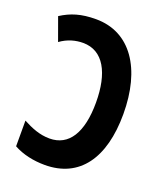

<svg xmlns="http://www.w3.org/2000/svg" viewBox="-136 -814 772 913"><g transform="rotate(20 250.0 -357.5)"><path d="M199 10C374 10 468 -121 468 -345C468 -573 368 -725 192 -725C117 -725 67 -709 17 -677L59 -561C96 -588 136 -598 173 -598C276 -598 327 -501 327 -352C327 -200 275 -116 177 -116C127 -116 84 -134 41 -157V-27C86 -2 142 10 199 10Z"/></g></svg>

Font: Noto Sans Mono ExtraCondensed ExtraBold
Style: Regular
Weight: 800
Width: 2
Designer: Monotype Design Team
Foundry: Monotype Imaging Inc.
Version: Version 2.014